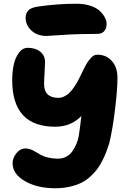

<svg xmlns="http://www.w3.org/2000/svg" viewBox="-20 -945 707 1036"><path d="M231.9 -751Q180.2 -751 149.2 -780.5Q118.2 -810.1 118.2 -848.1Q118.2 -872.6 132.8 -888.7Q147.5 -904.8 189 -910.2Q292 -924.8 393.1 -924.8Q435.1 -924.8 468 -913.8Q501 -902.8 519 -885.5Q537.1 -868.2 546.1 -850.3Q555.2 -832.5 555.2 -815.9Q555.2 -791 542 -776.6Q528.8 -762.2 505.9 -762.2Q403.3 -762.2 319.1 -756.6Q234.9 -751 231.9 -751ZM278.8 70.8Q180.7 70.8 114.3 32.2Q47.9 -6.3 47.9 -64Q47.9 -92.8 68.6 -118.4Q89.4 -144 118.2 -144Q132.8 -144 146.7 -138.4Q160.6 -132.8 173.8 -124.5Q187 -116.2 202.1 -108.2Q217.3 -100.1 240.7 -94.5Q264.2 -88.9 293 -88.9Q317.4 -88.9 337.4 -99.6Q357.4 -110.4 370.4 -128.7Q383.3 -147 391.8 -167.2Q400.4 -187.5 404.8 -210Q411.6 -252.4 418.9 -318.8Q362.8 -261.2 277.8 -261.2Q45.9 -261.2 45.9 -512.2Q45.9 -557.1 54 -595.2Q62 -633.3 81.8 -660.2Q101.6 -687 129.9 -687Q171.4 -687 197.3 -666Q223.1 -645 223.1 -609.9Q223.1 -592.8 220.5 -552.5Q217.8 -512.2 217.8 -492.2Q217.8 -482.9 218.8 -475.1Q219.7 -467.3 224.1 -455.8Q228.5 -444.3 236.1 -436.5Q243.7 -428.7 258.8 -422.9Q273.9 -417 294.9 -417Q311.5 -417 326.9 -424.8Q342.3 -432.6 353.3 -442.9Q364.3 -453.1 376.5 -470.5Q388.7 -487.8 395.3 -499.5Q401.9 -511.2 411.1 -529.8Q422.4 -552.7 426.3 -561Q430.2 -569.3 439.9 -587.9Q449.7 -606.4 455.6 -614Q461.4 -621.6 470.2 -631.8Q479 -642.1 487.5 -646Q496.1 -649.9 504.9 -649.9Q553.7 -649.9 583.7 -616Q613.8 -582 613.8 -523.9Q613.8 -462.4 600.6 -353.8Q587.4 -245.1 569.8 -172.9Q561 -146 553.5 -125.5Q545.9 -105 532.2 -78.1Q518.6 -51.3 503.9 -31.7Q489.3 -12.2 466.8 8.3Q444.3 28.8 418.2 41.5Q392.1 54.2 356.2 62.5Q320.3 70.8 278.8 70.8Z"/></svg>

Font: Shantell Sans Irregular Bouncy
Style: Regular
Weight: 800
Designer: Stephen Nixon, Anya Danilova, Shantell Martin
Foundry: Arrow Type
Version: Version 1.006;[9816181b4]